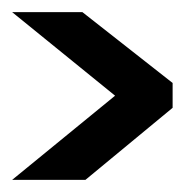

<svg xmlns="http://www.w3.org/2000/svg" viewBox="-20 -508 305 317"><path d="M0 -211H121L265 -330V-371L116 -488H0L170 -350Z"/></svg>

Font: Queering
Style: Regular
Weight: 400
Designer: Adam Naccarato
Foundry: adamnac
Version: Version 2.000;hotconv 1.0.109;makeotfexe 2.5.65596